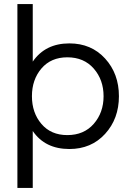

<svg xmlns="http://www.w3.org/2000/svg" viewBox="-20 -720 634 938"><path d="M319 -508Q426 -508 493.5 -434Q561 -360 561 -250Q561 -140 493.5 -66Q426 8 319 8Q200 8 140 -80V198H65V-700H140V-419Q201 -508 319 -508ZM309 -60Q390 -60 438 -115Q486 -170 486 -250Q486 -330 438 -385Q390 -440 309 -440Q229 -440 182.5 -385.5Q136 -331 136 -250Q136 -169 182.5 -114.5Q229 -60 309 -60Z"/></svg>

Font: Questrial
Style: Regular
Weight: 400
Designer: Joe Prince
Foundry: Joe Prince
Version: Version 1.002